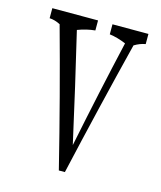

<svg xmlns="http://www.w3.org/2000/svg" viewBox="-91 -645 588 703"><g transform="rotate(15 203.0 -294.0)"><path d="M385.3 -577.6Q385.3 -563 385.3 -539.1Q364.3 -535.6 343.3 -522.9Q280.3 -271.5 220.7 -9.8Q220.7 -9.8 197.8 -9.8Q132.3 -273.9 62 -527.8Q41.5 -538.6 21 -539.6Q21 -563.5 21 -577.6Q21 -577.6 194.3 -577.6Q194.3 -563.5 194.3 -539.6Q161.6 -536.6 128.4 -523.9Q176.3 -323.2 223.1 -112.8Q265.6 -322.3 311.5 -522Q279.3 -535.6 249 -539.6Q249 -563.5 249 -577.6Q249 -577.6 385.3 -577.6Z"/></g></svg>

Font: Scarab Serif
Style: Light
Weight: 300
Designer: John Roberts
Foundry: Scarab
Version: 1.0